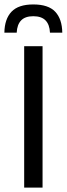

<svg xmlns="http://www.w3.org/2000/svg" viewBox="-33 -848 302 868"><path d="M159.4 0H76.3V-639H159.4ZM117.6 -827.9Q185.6 -827.9 216.6 -795Q247.6 -762.1 248.6 -700.4H192.9Q191.2 -737.3 172.6 -756Q154.1 -774.7 117.6 -774.7Q80.9 -774.7 62.6 -755.8Q44.3 -736.9 42.5 -700.4H-13.2Q-12.2 -762.1 19 -795Q50.2 -827.9 117.6 -827.9Z"/></svg>

Font: Anek Latin Medium
Style: Regular
Weight: 500
Designer: Yesha Goshar
Foundry: Ek Type
Version: Version 1.003